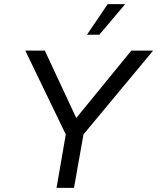

<svg xmlns="http://www.w3.org/2000/svg" viewBox="-20 -914 765 934"><path d="M255 0 300 -260 103 -668H198L351 -340L619 -668H725L386 -260L340 0ZM403 -745 504 -894H589L463 -745Z"/></svg>

Font: Gantari
Style: Italic
Weight: 400
Italic angle: -10°
Designer: Anugrah Pasau
Foundry: Lafontype
Version: Version 1.000; ttfautohint (v1.8.3)